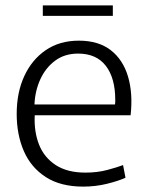

<svg xmlns="http://www.w3.org/2000/svg" viewBox="-20 -682 552 713"><path d="M289 11Q205 11 150 -24.5Q95 -60 68.5 -121Q42 -182 42 -259Q42 -338 70 -399Q98 -460 149.5 -495.5Q201 -531 273 -531Q346 -531 391.5 -495.5Q437 -460 455.5 -397.5Q474 -335 465 -254H109Q106 -193 125 -145Q144 -97 187 -69Q230 -41 297 -41Q342 -41 379 -51Q416 -61 437 -69L446 -22Q420 -10 377.5 0.5Q335 11 289 11ZM270 -483Q220 -483 184.5 -456.5Q149 -430 129.5 -387Q110 -344 108 -294H407Q408 -299 408 -303.5Q408 -308 408 -311Q408 -392 373 -437.5Q338 -483 270 -483ZM139 -623V-662H399V-623Z"/></svg>

Font: Murecho Light
Style: Regular
Weight: 300
Designer: Neil Summerour
Foundry: Positype
Version: Version 1.010; ttfautohint (v1.8.3)